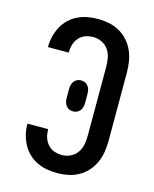

<svg xmlns="http://www.w3.org/2000/svg" viewBox="-113 -819 726 904"><g transform="rotate(15 250.0 -367.5)"><path d="M253 8Q227 8 202 3.5Q177 -1 154 -12Q131 -23 112.5 -41Q94 -59 82 -81.5Q70 -104 64 -129Q58 -154 58 -179Q58 -179 58 -179.5Q58 -180 58 -181H159Q159 -181 159 -180.5Q159 -180 159 -180Q159 -160 164.5 -141.5Q170 -123 183 -108Q196 -93 214.5 -86.5Q233 -80 253 -80Q274 -80 294 -89.5Q314 -99 326.5 -117Q339 -135 343 -156.5Q347 -178 347 -200V-535Q347 -557 343 -578.5Q339 -600 326.5 -618Q314 -636 294 -645.5Q274 -655 253 -655Q233 -655 214.5 -648.5Q196 -642 183 -627Q170 -612 164.5 -593.5Q159 -575 159 -555Q159 -555 159 -554.5Q159 -554 159 -554H58Q58 -555 58 -555.5Q58 -556 58 -556Q58 -581 64 -606Q70 -631 82 -653.5Q94 -676 112.5 -694Q131 -712 154 -723Q177 -734 202 -738.5Q227 -743 253 -743Q280 -743 306.5 -737.5Q333 -732 356.5 -719Q380 -706 398.5 -685.5Q417 -665 428 -640.5Q439 -616 443.5 -589Q448 -562 448 -535V-200Q448 -173 443.5 -146Q439 -119 428 -94.5Q417 -70 398.5 -49.5Q380 -29 356.5 -16Q333 -3 306.5 2.5Q280 8 253 8ZM250 -292Q240 -292 231 -296Q222 -300 216 -308Q210 -316 207.5 -325.5Q205 -335 205 -345V-390Q205 -400 207.5 -409.5Q210 -419 216 -427Q222 -435 231 -439Q240 -443 250 -443Q260 -443 269 -439Q278 -435 284 -427Q290 -419 292.5 -409.5Q295 -400 295 -390V-345Q295 -335 292.5 -325.5Q290 -316 284 -308Q278 -300 269 -296Q260 -292 250 -292Z"/></g></svg>

Font: Zed Sans Semibold
Style: Regular
Weight: 600
Designer: Belleve Invis
Foundry: Belleve Invis
Version: Version 1.0.0; ttfautohint (v1.8.4)